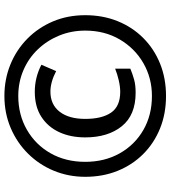

<svg xmlns="http://www.w3.org/2000/svg" viewBox="29 -793 774 872"><g transform="rotate(-90 416.0 -357.0)"><path d="M416 10Q336 10 269 -17Q202 -44 152.5 -93.5Q103 -143 76 -210Q49 -277 49 -357Q49 -433 76.5 -499.5Q104 -566 154 -616.5Q204 -667 271 -695.5Q338 -724 416 -724Q492 -724 558.5 -697Q625 -670 675.5 -620.5Q726 -571 754.5 -504Q783 -437 783 -357Q783 -277 756 -210Q729 -143 679.5 -93.5Q630 -44 563 -17Q496 10 416 10ZM416 -54Q498 -54 565.5 -93Q633 -132 673 -200.5Q713 -269 713 -357Q713 -420 690.5 -475Q668 -530 628 -572Q588 -614 533.5 -637.5Q479 -661 416 -661Q331 -661 263 -622Q195 -583 156 -514.5Q117 -446 117 -357Q117 -269 155.5 -200.5Q194 -132 261.5 -93Q329 -54 416 -54ZM431 -128Q329 -128 278.5 -191Q228 -254 228 -357Q228 -424 252 -475.5Q276 -527 322 -556.5Q368 -586 435 -586Q500 -586 558 -556L529 -489Q479 -515 436 -515Q377 -515 344.5 -473Q312 -431 312 -357Q312 -281 340.5 -239.5Q369 -198 435 -198Q458 -198 486.5 -204.5Q515 -211 540 -221V-152Q516 -142 491 -135Q466 -128 431 -128Z"/></g></svg>

Font: Noto Sans Tai Tham
Style: Bold
Weight: 700
Designer: Monotype Design Team 2013. Revised by David WIlliams 2020
Foundry: Monotype Imaging Inc.
Version: Version 2.002; ttfautohint (v1.8.4.7-5d5b)